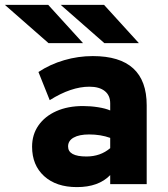

<svg xmlns="http://www.w3.org/2000/svg" viewBox="-86 -752 684 784"><path d="M228 12Q143.5 12 94.2 -32.8Q45 -77.5 45 -153Q45 -202.5 71.2 -240Q97.5 -277.5 144.2 -298.2Q191 -319 253 -319Q284 -319 314.2 -314.2Q344.5 -309.5 364 -301V-330Q364 -362.5 341.8 -380.2Q319.5 -398 279 -398Q204.5 -398 117 -343L71 -458Q118.5 -489.5 175.8 -506.2Q233 -523 293 -523Q513 -523 513 -322V0H364V-37Q316.5 12 228 12ZM267 -113Q324 -113 364 -147V-189Q325 -203 278 -203Q237.5 -203 214.8 -190.2Q192 -177.5 192 -154Q192 -113 267 -113ZM112 -576 -66 -732H111L253 -576ZM340 -576 162 -732H339L481 -576Z"/></svg>

Font: Overpass Black
Style: Regular
Weight: 900
Designer: Delve Withrington, Dave Bailey, Thomas Jockin
Foundry: Delve Fonts LLC
Version: Version 4.000; ttfautohint (v1.8.3)